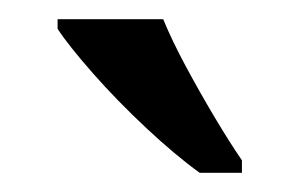

<svg xmlns="http://www.w3.org/2000/svg" viewBox="-20 -786 312 200"><path d="M188 -606Q163 -624 132.5 -652.5Q102 -681 76.5 -710Q51 -739 40 -756V-766H150Q159 -744 173.5 -717Q188 -690 203.5 -664Q219 -638 232 -619V-606Z"/></svg>

Font: Noto Serif Lao Condensed Medium
Style: Regular
Weight: 500
Width: 3
Designer: Monotype Design Team
Foundry: Monotype Imaging Inc.
Version: Version 2.003; ttfautohint (v1.8.4.7-5d5b)